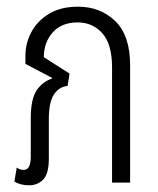

<svg xmlns="http://www.w3.org/2000/svg" viewBox="-20 -546 473 574"><path d="M67 8Q42 8 23 -3L30 -45Q34 -42 39.5 -40Q45 -38 51 -38Q72 -38 72 -78V-192Q72 -249 89 -275Q106 -301 135 -311L136 -313L56 -355V-379Q56 -417 74 -450.5Q92 -484 127 -505Q162 -526 213 -526Q280 -526 324.5 -483Q369 -440 369 -351V0H315V-344Q315 -414 286 -446.5Q257 -479 212 -479Q164 -479 137.5 -449Q111 -419 111 -375L188 -326L182 -289Q157 -287 141.5 -264Q126 -241 126 -190V-72Q126 -26 109 -9Q92 8 67 8Z"/></svg>

Font: Noto Sans Thai UI ExtCond Light
Style: Regular
Weight: 300
Width: 2
Designer: Monotype Design Team
Foundry: Monotype Imaging Inc.
Version: Version 2.000; ttfautohint (v1.8.4.7-5d5b)